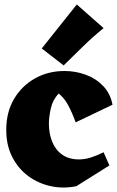

<svg xmlns="http://www.w3.org/2000/svg" viewBox="-20 -822 524 860"><path d="M322 12Q264 24 208 12Q152 0 107 -33Q62 -66 35 -118.5Q8 -171 8 -240Q8 -320 43 -379Q78 -438 137 -471Q196 -504 269 -504Q318 -504 363.5 -487.5Q409 -471 441.5 -437.5Q474 -404 484 -353L319 -274Q303 -318 285.5 -350.5Q268 -383 243 -403Q216 -375 207.5 -336Q199 -297 199 -269Q199 -223 214 -186.5Q229 -150 259 -129Q289 -108 333 -108Q360 -108 387 -116.5Q414 -125 444 -140L470 -81ZM265 -529 167 -605 324 -802 444 -696Q399 -660 353 -615Q307 -570 265 -529Z"/></svg>

Font: Eczar ExtraBold
Style: Regular
Weight: 800
Designer: Vaibhav Singh
Foundry: Rosetta Type Foundry
Version: Version 2.000